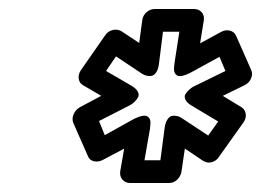

<svg xmlns="http://www.w3.org/2000/svg" viewBox="-20 -764 578 425"><path d="M142.1 -492.2Q138.7 -501.5 143.1 -511.5Q147.5 -521.5 157.2 -526.9L204.1 -551.8L164.1 -575.2Q155.8 -579.6 154.3 -589.6Q152.8 -599.6 159.2 -608.9L212.9 -686Q218.8 -694.8 229.2 -697.5Q239.7 -700.2 249 -694.8L288.1 -668.9L294.9 -719.2Q296.4 -730 304.4 -737.1Q312.5 -744.1 323.2 -744.1H409.2Q419.9 -744.1 426.3 -737.1Q432.6 -730 431.2 -719.2L422.9 -668L470.2 -693.8Q480 -698.7 489.5 -696Q499 -693.4 502.9 -684.1L536.1 -608.9Q540 -600.1 535.6 -590.1Q531.2 -580.1 521 -575.2L473.1 -551.8L514.2 -526.9Q522.5 -521.5 523.9 -512Q525.4 -502.4 519 -493.2L464.8 -417Q459 -407.7 448.7 -405Q438.5 -402.3 429.2 -408.2L389.2 -435.1L381.8 -384.8Q380.4 -374.5 372.6 -366.7Q364.7 -358.9 354 -358.9H268.1Q257.8 -358.9 251.2 -366.2Q244.6 -373.5 246.1 -384.8L254.9 -435.1L208 -410.2Q198.2 -404.8 188.2 -407Q178.2 -409.2 174.8 -418ZM199.2 -496.1 211.9 -464.8 276.9 -501Q298.3 -511.2 306.2 -506.3Q314 -501.5 313 -490.2L312 -479L299.8 -409.2H335L344.2 -479Q345.7 -492.2 350.6 -499.5Q355.5 -506.8 361.1 -507.6Q366.7 -508.3 372.1 -507.1Q377.4 -505.9 380.9 -503.4L384.8 -501L440.9 -463.9L462.9 -495.1L404.8 -529.8Q394 -536.1 390.6 -543.2Q387.2 -550.3 390.4 -555.4Q393.6 -560.5 398.2 -564.9Q402.8 -569.3 407.2 -571.8L412.1 -574.2L479 -606.9L465.8 -638.2L399.9 -602.1Q378.9 -592.3 371.6 -597.2Q364.3 -602.1 365.2 -613.3L366.2 -624L377 -693.8H340.8L332 -624Q330.6 -610.8 325.7 -603.8Q320.8 -596.7 314.9 -595.9Q309.1 -595.2 303.7 -596.7Q298.3 -598.1 294.9 -600.6L291 -603L236.8 -639.2L214.8 -606.9L271 -574.2Q281.7 -567.9 285.2 -560.8Q288.6 -553.7 285.6 -548.6Q282.7 -543.5 278.3 -539.1Q273.9 -534.7 269.5 -532.2L265.1 -529.8Z"/></svg>

Font: Trueno Bold Outline
Style: Italic
Weight: 700
Width: 6
Designer: Julieta Ulanovsky
Foundry: Julieta Ulanovsky
Version: Version 3.001b | FøM Fix